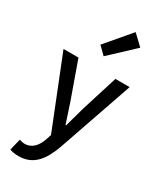

<svg xmlns="http://www.w3.org/2000/svg" viewBox="-272 -982 1088 1300"><g transform="rotate(30 272.0 -332.0)"><path d="M113 230C228 230 286 151 329 33L531 -551H420L331 -267C317 -217 302 -163 288 -112H283C266 -164 249 -218 232 -267L131 -551H14L232 -4L220 34C200 93 165 137 106 137C91 137 75 132 65 129L43 219C62 226 84 230 113 230ZM274 -644 460 -818 380 -894 216 -701Z"/></g></svg>

Font: Noto Sans CJK SC Medium
Style: Regular
Weight: 500
Designer: Ryoko NISHIZUKA 西塚涼子 (kana, bopomofo & ideographs); Paul D. Hunt (Latin, Greek & Cyrillic); Sandoll Communications 산돌커뮤니
Foundry: Adobe
Version: Version 2.004;hotconv 1.0.118;makeotfexe 2.5.65603